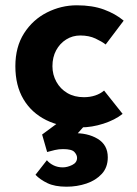

<svg xmlns="http://www.w3.org/2000/svg" viewBox="-20 -469 519 725"><path d="M443 -39Q414 -16 370.5 -2Q327 12 285 12Q210 12 154.5 -15.5Q99 -43 68.5 -94.5Q38 -146 38 -219Q38 -292 71 -343.5Q104 -395 157.5 -422Q211 -449 270 -449Q329 -449 372.5 -433Q416 -417 447 -391L379 -301Q365 -312 340.5 -323.5Q316 -335 283 -335Q254 -335 230 -320Q206 -305 192 -279Q178 -253 178 -219Q178 -187 193 -160Q208 -133 234.5 -117.5Q261 -102 297 -102Q320 -102 339.5 -108.5Q359 -115 373 -127ZM157 136Q167 148 182.5 155.5Q198 163 217 163Q234 163 252.5 154Q271 145 271 127Q271 116 261 105Q251 94 218 94Q202 94 187 97.5Q172 101 158 105L139 39L208 -12H315L238 74L212 39Q223 37 233.5 36Q244 35 254 34Q310 32 348.5 55Q387 78 387 125Q387 163 364.5 187.5Q342 212 306.5 224Q271 236 231 236Q187 236 159 222.5Q131 209 114 191Z"/></svg>

Font: Reem Kufi Fun
Style: Regular
Weight: 400
Designer: Khaled Hosny
Version: Version 1.005